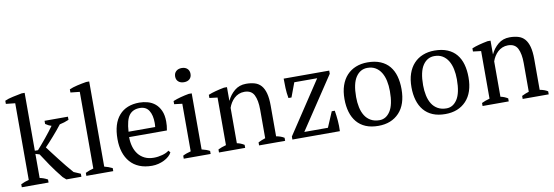

<svg xmlns="http://www.w3.org/2000/svg" viewBox="-56 -1151 4503 1561"><g transform="rotate(-10 2195.5 -370.0)"><path d="M300 -500H493V-474Q474 -466 455.5 -460Q437 -454 417 -450Q402 -430 382.5 -407Q363 -384 343 -361Q323 -338 304.5 -318Q286 -298 273 -285Q288 -265 309.5 -236.5Q331 -208 356 -176Q381 -144 407.5 -111Q434 -78 460 -49L516 -25V0H392L365 -24Q312 -90 277 -141.5Q242 -193 213 -238L180 -248V-49Q213 -43 245 -25V0H24V-25Q57 -41 90 -49V-682L14 -690V-716Q42 -729 81 -737Q120 -745 155 -752H180V-274H206Q222 -292 241 -314Q260 -336 279 -359.5Q298 -383 316 -406Q334 -429 349 -450Q324 -457 300 -474Z M779 0H557V-25Q590 -41 623 -49V-682L547 -690V-716Q573 -728 612 -737Q651 -746 688 -752H713V-49Q746 -41 779 -25Z M1263 -70Q1255 -53 1238 -38Q1221 -23 1199 -12Q1177 -1 1151 5.5Q1125 12 1098 12Q1039 12 994 -6.5Q949 -25 919 -59.5Q889 -94 873.5 -142Q858 -190 858 -250Q858 -378 917 -445Q976 -512 1084 -512Q1119 -512 1153 -502.5Q1187 -493 1213.5 -471Q1240 -449 1256.5 -412.5Q1273 -376 1273 -322Q1273 -305 1271.5 -287.5Q1270 -270 1266 -250H954Q954 -208 964.5 -171.5Q975 -135 996 -108Q1017 -81 1049 -65.5Q1081 -50 1124 -50Q1159 -50 1195 -60Q1231 -70 1249 -86ZM1080 -468Q1023 -468 993 -429.5Q963 -391 957 -294H1177Q1178 -303 1178.5 -311.5Q1179 -320 1179 -328Q1179 -392 1155 -430Q1131 -468 1080 -468Z M1361 0ZM1583 0H1361V-25Q1376 -33 1392 -38.5Q1408 -44 1427 -49V-442L1361 -450V-476Q1390 -488 1424 -497Q1458 -506 1492 -512H1517V-49Q1537 -44 1553 -38.5Q1569 -33 1583 -25ZM1408 -670Q1408 -697 1425.5 -713Q1443 -729 1472 -729Q1501 -729 1518 -713Q1535 -697 1535 -670Q1535 -643 1518 -627.5Q1501 -612 1472 -612Q1443 -612 1425.5 -627.5Q1408 -643 1408 -670Z M2198 0H1983V-25Q2010 -39 2042 -49V-286Q2042 -362 2020 -406Q1998 -450 1940 -450Q1915 -450 1893.5 -441Q1872 -432 1855.5 -416.5Q1839 -401 1827 -381.5Q1815 -362 1808 -341V-49Q1839 -43 1868 -25V0H1652V-25Q1677 -38 1718 -49V-442L1652 -450V-476Q1678 -487 1712 -496Q1746 -505 1783 -512H1808V-400H1809Q1830 -446 1869.5 -479Q1909 -512 1965 -512Q2005 -512 2036.5 -502.5Q2068 -493 2089 -469Q2110 -445 2121 -404.5Q2132 -364 2132 -302V-49Q2172 -42 2198 -25Z M2638 -171Q2645 -129 2648.5 -86.5Q2652 -44 2650 0H2258V-25L2543 -456H2354L2310 -338H2285Q2277 -381 2275.5 -422.5Q2274 -464 2274 -500H2650V-474L2364 -44H2559L2613 -171Z M2732 -250Q2732 -313 2748.5 -361.5Q2765 -410 2796 -443.5Q2827 -477 2870.5 -494.5Q2914 -512 2967 -512Q3029 -512 3074 -493Q3119 -474 3147.5 -439.5Q3176 -405 3189.5 -357Q3203 -309 3203 -250Q3203 -124 3139 -56Q3075 12 2967 12Q2907 12 2863 -6.5Q2819 -25 2790 -59.5Q2761 -94 2746.5 -142.5Q2732 -191 2732 -250ZM2828 -250Q2828 -205 2836.5 -165Q2845 -125 2863.5 -95.5Q2882 -66 2912 -49Q2942 -32 2984 -32Q3038 -32 3072.5 -85Q3107 -138 3107 -250Q3107 -296 3098.5 -335.5Q3090 -375 3072 -404.5Q3054 -434 3026 -451Q2998 -468 2959 -468Q2900 -468 2864 -415Q2828 -362 2828 -250Z M3285 -250Q3285 -313 3301.5 -361.5Q3318 -410 3349 -443.5Q3380 -477 3423.5 -494.5Q3467 -512 3520 -512Q3582 -512 3627 -493Q3672 -474 3700.5 -439.5Q3729 -405 3742.5 -357Q3756 -309 3756 -250Q3756 -124 3692 -56Q3628 12 3520 12Q3460 12 3416 -6.5Q3372 -25 3343 -59.5Q3314 -94 3299.5 -142.5Q3285 -191 3285 -250ZM3381 -250Q3381 -205 3389.5 -165Q3398 -125 3416.5 -95.5Q3435 -66 3465 -49Q3495 -32 3537 -32Q3591 -32 3625.5 -85Q3660 -138 3660 -250Q3660 -296 3651.5 -335.5Q3643 -375 3625 -404.5Q3607 -434 3579 -451Q3551 -468 3512 -468Q3453 -468 3417 -415Q3381 -362 3381 -250Z M4374 0H4159V-25Q4186 -39 4218 -49V-286Q4218 -362 4196 -406Q4174 -450 4116 -450Q4091 -450 4069.5 -441Q4048 -432 4031.5 -416.5Q4015 -401 4003 -381.5Q3991 -362 3984 -341V-49Q4015 -43 4044 -25V0H3828V-25Q3853 -38 3894 -49V-442L3828 -450V-476Q3854 -487 3888 -496Q3922 -505 3959 -512H3984V-400H3985Q4006 -446 4045.5 -479Q4085 -512 4141 -512Q4181 -512 4212.5 -502.5Q4244 -493 4265 -469Q4286 -445 4297 -404.5Q4308 -364 4308 -302V-49Q4348 -42 4374 -25Z"/></g></svg>

Font: PT Serif
Style: Regular
Weight: 400
Designer: A.Korolkova, O.Umpeleva, V.Yefimov
Foundry: ParaType Ltd
Version: Version 1.000W OFL; ttfautohint (v1.6)